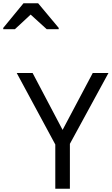

<svg xmlns="http://www.w3.org/2000/svg" viewBox="-103 -1164 689 1184"><path d="M283 -363 469 -714H566L328 -277V0H238V-273L0 -714H98ZM-83 -984V-992L42 -1144H132L259 -992V-984H185L86 -1074L-11 -984Z"/></svg>

Font: Noto Sans Tifinagh APT
Style: Regular
Weight: 400
Designer: JamraPatel
Foundry: JamraPatel LLC
Version: Version 2.006; ttfautohint (v1.8.4.7-5d5b)